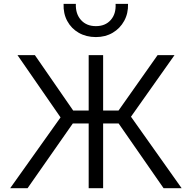

<svg xmlns="http://www.w3.org/2000/svg" viewBox="-20 -990 1008 1010"><path d="M33.5 0 298.5 -372.5 72 -700H163.5L365 -408.5H446.5V-700H522.5V-408.5H603.5L809 -700H898L669 -376L935.5 0H840.5L604 -340.5H522.5V0H446.5V-340.5H363L125 0ZM484.5 -795Q433.5 -795 394.2 -817.5Q355 -840 333.8 -879.5Q312.5 -919 314.5 -969.5H379Q377 -917 406 -884.8Q435 -852.5 484.5 -852.5Q534 -852.5 562.5 -884.8Q591 -917 588 -969.5H653.5Q655 -919.5 633.2 -880Q611.5 -840.5 573 -817.8Q534.5 -795 484.5 -795Z"/></svg>

Font: Geologica ExtraLight
Style: Regular
Weight: 200
Designer: Sindre Bremnes, Frode Helland
Foundry: Monokrom Skriftforlag AS
Version: Version 1.010; ttfautohint (v1.8.4.7-5d5b);gftools[0.9.28]